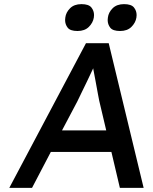

<svg xmlns="http://www.w3.org/2000/svg" viewBox="-20 -909 740 929"><path d="M25 0 396 -700H506L675 0H560L519 -174H226L135 0ZM280 -278H494L460 -422Q458 -429 453.5 -456Q449 -483 442.5 -516Q436 -549 431 -577Q431 -578 431 -579Q429 -574 427 -570Q415 -544 401 -515Q387 -486 374.5 -460.5Q362 -435 354 -418ZM561 -759Q526 -759 513.5 -775Q501 -791 501 -812Q501 -818 502 -824Q505 -849 525 -869Q545 -889 580 -889Q615 -889 628 -873Q641 -857 641 -836Q641 -830 640 -824Q636 -799 616 -779Q596 -759 561 -759ZM355 -759Q320 -759 307.5 -775Q295 -791 295 -812Q295 -818 296 -824Q299 -849 319 -869Q339 -889 374 -889Q409 -889 422 -873Q435 -857 435 -836Q435 -830 434 -824Q430 -799 410 -779Q390 -759 355 -759Z"/></svg>

Font: Lexend
Style: Italic
Weight: 400
Italic angle: -8.13011°
Designer: Bonnie Shaver-Troup, Thomas Jockin
Foundry: Lexend
Version: Version 1.007